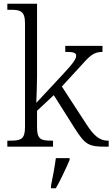

<svg xmlns="http://www.w3.org/2000/svg" viewBox="-20 -780 598 1021"><path d="M19 0H262V-32H256C199 -32 177 -38 177 -102V-191L266 -274L374 -103C433 -9 451 0 544 0H558V-32H554C510 -32 480 -57 439 -120L309 -320L398 -417C455 -480 474 -504 525 -504V-536H327V-504C367 -504 385 -501 385 -484C385 -468 374 -448 310 -380L173 -233C174 -259 177 -331 177 -374V-760H19V-728H37C89 -728 113 -721 113 -655V-105C113 -39 91 -32 33 -32H19ZM251 208V221H277C301 180 332 113 350 71V61H277C271 107 261 161 251 208Z"/></svg>

Font: Noto Serif Ethiopic Light
Style: Regular
Weight: 300
Designer: Monotype Design Team
Foundry: Monotype Imaging Inc.
Version: Version 2.102